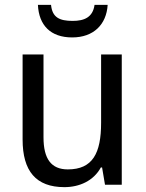

<svg xmlns="http://www.w3.org/2000/svg" viewBox="-20 -760 599 790"><path d="M423 -740H369C362 -689 327 -674 279 -674C225 -674 195 -688 190 -740H136C140 -656 188 -606 277 -606C365 -606 418 -659 423 -740ZM481 -536H396V-255C396 -129 361 -63 259 -63C191 -63 159 -106 159 -195V-536H73V-186C73 -56 128 10 245 10C307 10 365 -16 395 -71H400L412 0H481Z"/></svg>

Font: Noto Sans Armenian SemiCondensed
Style: Regular
Weight: 400
Width: 4
Designer: Monotype Design Team
Foundry: Monotype Imaging Inc.
Version: Version 2.008